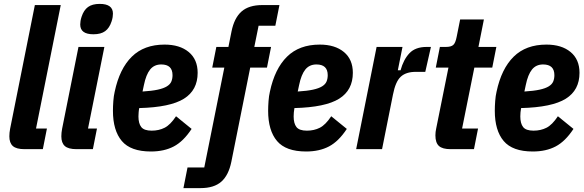

<svg xmlns="http://www.w3.org/2000/svg" viewBox="-20 -766 3001 986"><path d="M106 0Q64 0 46 -16Q28 -32 28 -66Q28 -74 29 -85Q30 -96 32 -105L159 -740H292L165 -106H221L200 0Z M460 -590Q392 -590 392 -640Q392 -648 393.5 -658Q395 -668 399 -680Q410 -714 432 -730Q454 -746 492 -746Q560 -746 560 -696Q560 -688 558.5 -678Q557 -668 553 -656Q542 -622 520 -606Q498 -590 460 -590ZM373 0Q331 0 313 -16Q295 -32 295 -66Q295 -74 296 -85Q297 -96 299 -105L383 -525H516L432 -106H478L457 0Z M755 12Q651 12 605.5 -42Q560 -96 560 -197Q560 -220 562 -247Q564 -274 569 -295Q594 -413 657 -475Q720 -537 825 -537Q903 -537 949 -499Q995 -461 995 -392Q995 -303 924.5 -259Q854 -215 695 -211Q693 -202 692 -189Q691 -176 691 -168Q691 -132 705.5 -113.5Q720 -95 759 -95Q796 -95 825.5 -110Q855 -125 884 -169L964 -104Q922 -40 872.5 -14Q823 12 755 12ZM808 -435Q772 -435 751 -409Q730 -383 719 -329L712 -296Q760 -299 790 -305.5Q820 -312 837 -322.5Q854 -333 860 -347.5Q866 -362 866 -380Q866 -435 808 -435Z M1168 65Q1154 134 1116.5 167Q1079 200 1010 200H922L943 94H1029L1132 -419H1070L1091 -525H1153L1169 -605Q1183 -674 1220.5 -707Q1258 -740 1327 -740H1415L1394 -634H1308L1286 -525H1372L1351 -419H1265Z M1552 12Q1448 12 1402.5 -42Q1357 -96 1357 -197Q1357 -220 1359 -247Q1361 -274 1366 -295Q1391 -413 1454 -475Q1517 -537 1622 -537Q1700 -537 1746 -499Q1792 -461 1792 -392Q1792 -303 1721.5 -259Q1651 -215 1492 -211Q1490 -202 1489 -189Q1488 -176 1488 -168Q1488 -132 1502.5 -113.5Q1517 -95 1556 -95Q1593 -95 1622.5 -110Q1652 -125 1681 -169L1761 -104Q1719 -40 1669.5 -14Q1620 12 1552 12ZM1605 -435Q1569 -435 1548 -409Q1527 -383 1516 -329L1509 -296Q1557 -299 1587 -305.5Q1617 -312 1634 -322.5Q1651 -333 1657 -347.5Q1663 -362 1663 -380Q1663 -435 1605 -435Z M1809 0 1914 -525H2047L2023 -405H2037Q2052 -460 2082.5 -492.5Q2113 -525 2171 -525H2193L2164 -397H2115Q2065 -397 2038 -372Q2011 -347 1998 -280L1942 0Z M2294 0Q2252 0 2234 -16.5Q2216 -33 2216 -71Q2216 -79 2217 -88.5Q2218 -98 2220 -106L2283 -419H2218L2239 -525H2270Q2296 -525 2307.5 -535Q2319 -545 2325 -576L2343 -666H2465L2437 -525H2529L2508 -419H2416L2353 -106H2435L2414 0Z M2716 12Q2612 12 2566.5 -42Q2521 -96 2521 -197Q2521 -220 2523 -247Q2525 -274 2530 -295Q2555 -413 2618 -475Q2681 -537 2786 -537Q2864 -537 2910 -499Q2956 -461 2956 -392Q2956 -303 2885.5 -259Q2815 -215 2656 -211Q2654 -202 2653 -189Q2652 -176 2652 -168Q2652 -132 2666.5 -113.5Q2681 -95 2720 -95Q2757 -95 2786.5 -110Q2816 -125 2845 -169L2925 -104Q2883 -40 2833.5 -14Q2784 12 2716 12ZM2769 -435Q2733 -435 2712 -409Q2691 -383 2680 -329L2673 -296Q2721 -299 2751 -305.5Q2781 -312 2798 -322.5Q2815 -333 2821 -347.5Q2827 -362 2827 -380Q2827 -435 2769 -435Z"/></svg>

Font: IBM Plex Sans Cond
Style: Bold Italic
Weight: 700
Width: 3
Italic angle: -11°
Designer: Mike Abbink, Paul van der Laan, Pieter van Rosmalen
Foundry: Bold Monday
Version: Version 1.3